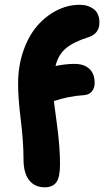

<svg xmlns="http://www.w3.org/2000/svg" viewBox="-20 -757 443 809"><path d="M168 32.2Q126.5 32.2 102.8 2.2Q79.1 -27.8 79.1 -85.9Q79.1 -159.7 67.6 -251.2Q56.2 -342.8 56.2 -403.8Q56.2 -477.5 77.9 -541Q99.6 -604.5 135.7 -646.7Q171.9 -689 218.8 -712.9Q265.6 -736.8 315.9 -736.8Q351.1 -736.8 375 -718.5Q398.9 -700.2 398.9 -662.1Q398.9 -616.2 355 -601.1Q288.6 -580.1 256.8 -552.7Q225.1 -525.4 213.9 -479Q257.3 -487.8 293.9 -487.8Q334.5 -487.8 356.7 -466.8Q378.9 -445.8 378.9 -407.2Q378.9 -386.7 367.4 -372.3Q356 -357.9 334 -356Q268.6 -352.1 207 -331.1Q207.5 -325.2 220.2 -231Q232.9 -136.7 232.9 -65.9Q232.9 -10.3 217.5 11Q202.1 32.2 168 32.2Z"/></svg>

Font: Shantell Sans Bouncy
Style: Bold
Weight: 700
Designer: Stephen Nixon, Anya Danilova, Shantell Martin
Foundry: Arrow Type
Version: Version 1.006;[9816181b4]